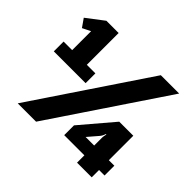

<svg xmlns="http://www.w3.org/2000/svg" viewBox="-160 -905 1110 1110"><g transform="rotate(45 395.0 -350.0)"><path d="M105 0H255L725 -700H575ZM710 -140V-340H595L425 -140V-60H590V0H710V-60H755V-140ZM110 -440H40V-360H300V-440H230V-700H130L25 -620L60 -570L110 -595ZM575 -204C585 -215 591 -235 591 -235H595C595 -235 590 -215 590 -205V-140H520Z"/></g></svg>

Font: Scada
Style: Bold
Weight: 700
Designer: Jovanny Lemonad
Foundry: Jovanny Lemonad
Version: Version 3.005